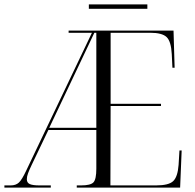

<svg xmlns="http://www.w3.org/2000/svg" viewBox="-21 -853 888 873"><path d="M-1 0V-10H28Q51 -10 65 -23Q79 -36 99 -79L397 -704H291V-714H768L773 -545H763L760 -607Q757 -665 736.5 -684.5Q716 -704 662 -704H482V-381H711V-371H482L481 -10H689Q746 -10 766.5 -29.5Q787 -49 791 -103L795 -169H805L798 0H328V-10H348Q391 -10 404 -24Q417 -38 417 -86V-262H199L123 -103Q112 -80 106.5 -65Q101 -50 101 -38Q101 -22 114.5 -16Q128 -10 157 -10H210V0ZM203 -272H417V-704H408ZM383 -813V-833H649V-813Z"/></svg>

Font: Noto Serif Display SemiCondensed Light
Style: Regular
Weight: 300
Width: 4
Designer: Monotype Design Team
Foundry: Monotype Imaging Inc.
Version: Version 2.009